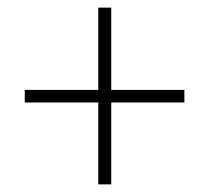

<svg xmlns="http://www.w3.org/2000/svg" viewBox="-20 -605 550 504"><path d="M272 -369H464V-336H272V-121H238V-336H45V-369H238V-585H272Z"/></svg>

Font: Noto Sans Arabic SemCond ExtLt
Style: Regular
Weight: 200
Width: 4
Designer: Monotype Design Team, Nadine Chahine, Nizar Qandah and Khaled Hosny
Foundry: Monotype Imaging Inc.
Version: Version 2.012; ttfautohint (v1.8.4.7-5d5b)